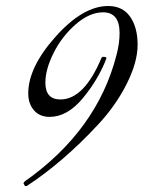

<svg xmlns="http://www.w3.org/2000/svg" viewBox="-20 -597 478 639"><path d="M306 -182Q190 -57 69 22H63L58 13L62 7Q304 -163 368 -415Q378 -453 378 -487Q378 -556 323 -556Q278 -556 232 -516Q186 -476 158.5 -421Q131 -366 131 -322Q131 -266 181 -266Q260 -266 318 -405L322 -408L333 -407L334 -402Q307 -332 255.5 -270Q204 -208 145 -208Q112 -208 93 -230Q74 -252 74 -286Q74 -373 165 -475Q256 -577 340 -577Q388 -577 413 -541.5Q438 -506 438 -448Q438 -390 401.5 -317.5Q365 -245 306 -182Z"/></svg>

Font: Great Vibes
Style: Regular
Weight: 400
Designer: Robert E. Leuschke
Foundry: Robert E. Leuschke
Version: Version 1.001